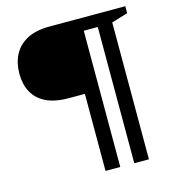

<svg xmlns="http://www.w3.org/2000/svg" viewBox="-117 -781 916 1000"><g transform="rotate(-15 341.5 -281.0)"><path d="M375 -682.5V-296H241Q167.5 -296 119.8 -319.5Q72 -343 49 -385.5Q26 -428 26 -485Q26 -542 48.8 -586.5Q71.5 -631 119.2 -656.8Q167 -682.5 241 -682.5ZM408 119.5H328.5V-682.5H509.5V-615H408ZM562.5 119.5H483.5V-682.5H650V-645L562.5 -618.5Z"/></g></svg>

Font: Newsreader ExtraBold
Style: Regular
Weight: 800
Designer: Hugues Gentile
Foundry: Production Type
Version: Version 1.003